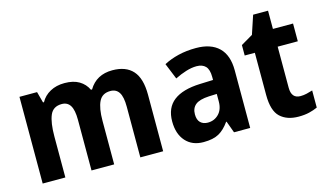

<svg xmlns="http://www.w3.org/2000/svg" viewBox="-80 -911 1984 1170"><g transform="rotate(-15 911.5 -326.0)"><path d="M655 -557Q740 -557 783.5 -508.5Q827 -460 827 -357V0H683V-320Q683 -382 665 -410Q647 -438 611 -438Q559 -438 538.5 -396Q518 -354 518 -274V0H375V-320Q375 -381 357.5 -409.5Q340 -438 304 -438Q249 -438 229.5 -391.5Q210 -345 210 -258V0H67V-547H178L197 -477H203Q223 -514 262 -535.5Q301 -557 353 -557Q409 -557 445 -535.5Q481 -514 499 -476H506Q554 -557 655 -557Z M1182 -556Q1276 -556 1326 -507.5Q1376 -459 1376 -363V0H1274L1247 -74H1244Q1213 -30 1177 -10Q1141 10 1080 10Q1009 10 968 -36Q927 -82 927 -161Q927 -247 983.5 -290.5Q1040 -334 1150 -338L1233 -341V-360Q1233 -407 1213.5 -427.5Q1194 -448 1157 -448Q1126 -448 1090.5 -437Q1055 -426 1019 -408L978 -509Q1019 -531 1070.5 -543.5Q1122 -556 1182 -556ZM1183 -251Q1123 -248 1097.5 -227Q1072 -206 1072 -167Q1072 -132 1089.5 -115Q1107 -98 1136 -98Q1177 -98 1205 -126.5Q1233 -155 1233 -206V-253Z M1723 -108Q1743 -108 1762 -112.5Q1781 -117 1800 -123V-15Q1776 -4 1747 3Q1718 10 1680 10Q1607 10 1564.5 -29.5Q1522 -69 1522 -169V-435H1458V-501L1533 -545L1572 -662H1666V-547H1793V-435H1666V-176Q1666 -108 1723 -108Z"/></g></svg>

Font: Noto Sans Lao UI SemCond
Style: Bold
Weight: 700
Width: 4
Designer: Monotype Design Team
Foundry: Monotype Imaging Inc.
Version: Version 2.000; ttfautohint (v1.8.4.7-5d5b)